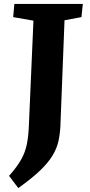

<svg xmlns="http://www.w3.org/2000/svg" viewBox="-20 -720 455 976"><path d="M150 -615 47 -633 53 -700H401L394 -633L308 -617L287 -79Q285 -38 277 -2Q269 34 247.5 70Q226 106 184 146.5Q142 187 73 236L26 174Q66 129 87 92Q108 55 116.5 13Q125 -29 127 -87Z"/></svg>

Font: Literata 12pt
Style: Bold Italic
Weight: 700
Italic angle: -2°
Designer: Latin by Veronika Burian and Jose Scaglione. Greek by Irene Vlachou. Cyrillic by Vera Evstafieva
Foundry: TypeTogether
Version: Version 3.002